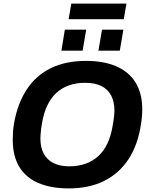

<svg xmlns="http://www.w3.org/2000/svg" viewBox="-20 -1037 833 1069"><path d="M363 12Q264 12 194 -18Q124 -48 87.5 -108Q51 -168 51 -258Q51 -281 52.5 -304Q54 -327 58 -349Q77 -459 128 -537.5Q179 -616 262 -657Q345 -698 459 -698Q557 -698 627 -668Q697 -638 734.5 -578Q772 -518 772 -428Q772 -406 770 -384Q768 -362 764 -340Q747 -229 695 -150Q643 -71 559.5 -29.5Q476 12 363 12ZM365 -111Q416 -111 456.5 -125.5Q497 -140 527.5 -168Q558 -196 577.5 -237Q597 -278 606 -330Q609 -349 611.5 -363Q614 -377 615 -387.5Q616 -398 616.5 -406Q617 -414 617 -422Q617 -470 599 -505Q581 -540 544.5 -558Q508 -576 454 -576Q404 -576 363.5 -561.5Q323 -547 293 -519Q263 -491 243.5 -450Q224 -409 215 -357Q211 -338 209.5 -324Q208 -310 207 -299.5Q206 -289 205.5 -281Q205 -273 205 -265Q205 -217 223 -182.5Q241 -148 277 -129.5Q313 -111 365 -111ZM322 -755 341 -872H460L440 -755ZM528 -755 548 -872H667L647 -755ZM362 -930 377 -1017H684L669 -930Z"/></svg>

Font: Archivo SemiBold
Style: Bold Italic
Weight: 700
Italic angle: -10°
Version: Version 2.001